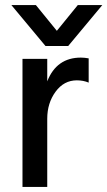

<svg xmlns="http://www.w3.org/2000/svg" viewBox="-20 -740 425 760"><path d="M250 -558H160L25 -720H122L205 -618L288 -720H385ZM167 0H69V-507H167V-418Q204 -512 300 -512Q314 -512 331 -509V-413Q310 -422 284 -422Q233 -422 200 -377Q167 -332 167 -270Z"/></svg>

Font: Hind Colombo Medium
Style: Regular
Weight: 500
Designer: Jyotish Sonowal, Aditi Pimprikar
Foundry: Indian Type Foundry
Version: Version 1.000;PS 1.0;hotconv 1.0.86;makeotf.lib2.5.63406; tt